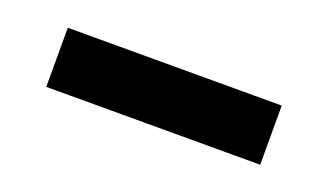

<svg xmlns="http://www.w3.org/2000/svg" viewBox="-29 -752 504 295"><g transform="rotate(20 223.0 -604.5)"><path d="M48.2 -555.8V-652.5H398V-555.8Z"/></g></svg>

Font: Anek Gurmukhi Medium SemiExpanded
Style: Regular
Weight: 500
Width: 6
Version: Version 1.003